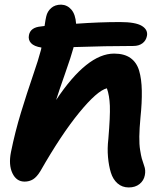

<svg xmlns="http://www.w3.org/2000/svg" viewBox="-20 -780 701 835"><path d="M86.9 9.8Q51.3 9.8 33.9 -26.9Q16.6 -63.5 27.8 -119.1Q45.4 -206.1 71.5 -291.5Q97.7 -377 122.8 -450Q147.9 -522.9 158.2 -563Q158.7 -564.5 159.2 -567.9Q159.7 -571.3 160.2 -573.2Q128.4 -578.1 115 -592.5Q101.6 -606.9 106 -627.9Q112.8 -661.1 158.2 -665Q160.6 -665.5 165.8 -666Q170.9 -666.5 173.8 -667Q178.2 -697.8 181.2 -709Q186 -730.5 202.6 -745.1Q219.2 -759.8 246.1 -759.8Q272.5 -758.8 290.3 -738.3Q308.1 -717.8 311 -676.8Q413.1 -684.1 502 -684.1Q569.3 -684.1 596.7 -667.5Q624 -650.9 619.1 -624Q615.2 -603.5 599.6 -591.8Q584 -580.1 560.1 -580.1Q442.4 -580.1 299.8 -575.2V-573.2Q290 -536.6 262.9 -459.7Q235.8 -382.8 224.1 -345.2Q358.4 -546.9 476.1 -546.9Q520.5 -546.9 547.4 -527.8Q574.2 -508.8 585 -472.9Q595.7 -437 596.7 -385.3Q597.7 -333.5 590.8 -268.1Q586.4 -221.2 585.9 -186.5Q585.4 -151.9 589.4 -127.4Q593.3 -103 596.7 -90.6Q600.1 -78.1 606.9 -59.1Q614.3 -40 609.9 -18.1Q605.5 5.4 586.9 20.3Q568.4 35.2 540 35.2Q511.2 35.2 491.2 17.6Q471.2 0 462.2 -29.3Q453.1 -58.6 449.7 -96.7Q446.3 -134.8 451.2 -175.8Q459.5 -274.4 457.8 -319.6Q456.1 -364.7 444.8 -396Q402.8 -385.7 324.7 -290.5Q246.6 -195.3 155.8 -36.1Q140.1 -10.3 123.8 -0.2Q107.4 9.8 86.9 9.8Z"/></svg>

Font: Shantell Sans Irregular
Style: Italic
Weight: 600
Italic angle: -11.31°
Designer: Stephen Nixon, Anya Danilova, Shantell Martin
Foundry: Arrow Type
Version: Version 1.006;[9816181b4]